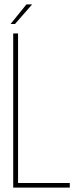

<svg xmlns="http://www.w3.org/2000/svg" viewBox="-20 -852 373 872"><path d="M100 -832H126L48 -743H28ZM297 0H40V-700H62V-21H297Z"/></svg>

Font: Bebas Neue Light
Style: Regular
Weight: 300
Designer: Ryoichi Tsunekawa
Foundry: Ryoichi Tsunekawa
Version: Version 001.003; ttfautohint (v1.5.65-e2d9)